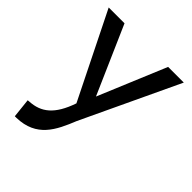

<svg xmlns="http://www.w3.org/2000/svg" viewBox="-185 -562 875 875"><g transform="rotate(45 252.0 -124.5)"><path d="M8 -451 213 -38C177 67 127 104 56 108L46 109L56 202H66C193 199 233 112 271 18L492 -451H391L254 -123L110 -451Z"/></g></svg>

Font: Charger Sport
Style: BdNrw
Weight: 700
Designer: Jasper
Foundry: Cannot Into Space Fonts
Version: Version 1.1